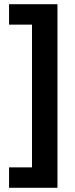

<svg xmlns="http://www.w3.org/2000/svg" viewBox="-20 -734 358 912"><path d="M23 158H253V-714H23V-617H132V61H23Z"/></svg>

Font: Kathrein 77 Bold Condensed
Style: Regular
Weight: 700
Width: 3
Designer: Lazydogs Typefoundry, based on Open Sans by Ascender Corporation
Foundry: Lazydogs Typefoundry
Version: Version 1.003;PS 001.003;hotconv 1.0.88;makeotf.lib2.5.64775